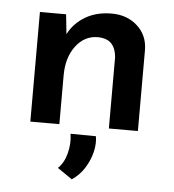

<svg xmlns="http://www.w3.org/2000/svg" viewBox="-49 -486 667 738"><g transform="rotate(5 284.5 -117.0)"><path d="M178 -423 186 -347Q208 -390 251 -415.5Q294 -441 353 -441Q412 -441 451.5 -405.5Q491 -370 492 -314V0H380V-274Q378 -306 361.5 -325.5Q345 -345 308 -346Q256 -346 222.5 -301.5Q189 -257 189 -188V0H77V-423ZM255 207 198 168Q221 147 231 108.5Q241 70 235 33L333 34Q338 62 330 95Q322 128 303 158Q284 188 255 207Z"/></g></svg>

Font: Synthetic SemiBold
Style: Regular
Weight: 600
Designer: Santiago Orozco
Foundry: Typemade
Version: Version 2.000; ttfautohint (v1.8.4.7-5d5b)